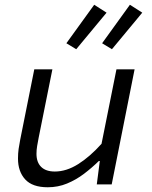

<svg xmlns="http://www.w3.org/2000/svg" viewBox="-20 -779 640 811"><path d="M181.6 12Q116.8 12 86.4 -21.3Q56 -54.6 56 -109.2Q56 -130.6 58.6 -149.7Q61.3 -168.8 65.3 -188.7L124.8 -486.1H201.3L143.3 -197.4Q139.7 -178.7 136.9 -162.3Q134.1 -145.9 134.1 -129.3Q134.1 -93.2 154.1 -73.8Q174.1 -54.5 211.5 -54.5Q260.5 -54.5 310.1 -85.7Q359.7 -116.9 408.9 -171.7L471.9 -486.1H548.5L451.8 0H388.8L401.6 -99H397.6Q368.3 -70.3 334.7 -44.8Q301.1 -19.4 263 -3.7Q225 12 181.6 12ZM302 -571.1 260.4 -596.3 377.9 -758.9 430.1 -725.5ZM452.8 -571.1 411.3 -596.3 528.7 -758.9 580.9 -725.5Z"/></svg>

Font: SourceCodeVF
Style: Italic
Weight: 200
Italic angle: -11°
Monospace: yes
Designer: Paul D. Hunt, Teo Tuominen
Foundry: Adobe
Version: Version 1.026;hotconv 1.1.0;makeotfexe 2.6.0